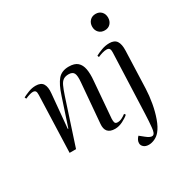

<svg xmlns="http://www.w3.org/2000/svg" viewBox="-214 -935 1309 1346"><g transform="rotate(-30 440.5 -262.0)"><path d="M572 -35Q555 -19 522.5 -2.5Q490 14 459 14Q378 14 386 -69L413 -388Q418 -441 407.5 -461Q397 -481 365 -481Q340 -481 323.5 -470.5Q307 -460 295 -434.5Q283 -409 268 -364L149 0H97L113 -459Q114 -481 108 -490Q102 -499 86 -499Q66 -499 24 -481L18 -494Q34 -503 64.5 -515Q95 -527 125 -527Q168 -527 184 -501Q200 -475 195 -425L170 -152L174 -151L248 -375Q274 -455 305 -491Q336 -527 393 -527Q440 -527 463.5 -506Q487 -485 494 -446.5Q501 -408 496 -354L472 -60Q471 -38 475.5 -27.5Q480 -17 497 -17Q515 -17 532.5 -26Q550 -35 564 -46ZM676 -686Q676 -715 694 -734Q712 -753 741 -753Q770 -753 787.5 -734.5Q805 -716 805 -687Q805 -658 787.5 -639Q770 -620 741 -620Q712 -620 694 -638.5Q676 -657 676 -686ZM784 -122Q782 -68 771.5 -8.5Q761 51 742.5 102.5Q724 154 699 184Q681 206 656 217.5Q631 229 608 229Q582 229 567 216Q552 203 552 185Q552 160 575 137L611 166Q644 193 662.5 187.5Q681 182 685 134Q687 109 689 86Q691 63 692 29L711 -458Q712 -479 705.5 -488.5Q699 -498 682 -498Q666 -498 647.5 -492.5Q629 -487 611 -479L606 -492Q625 -503 657 -515Q689 -527 722 -527Q763 -527 780 -501.5Q797 -476 795 -424Z"/></g></svg>

Font: Literata 72pt
Style: Italic
Weight: 400
Italic angle: -2°
Designer: Latin by Veronika Burian and Jose Scaglione. Greek by Irene Vlachou. Cyrillic by Vera Evstafieva
Foundry: TypeTogether
Version: Version 3.002